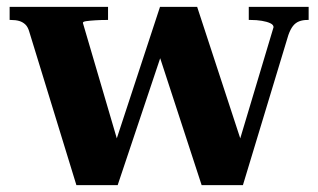

<svg xmlns="http://www.w3.org/2000/svg" viewBox="-20 -538 925 558"><path d="M455 -397 436 -398 566 0H686L818 -436Q824 -453 831.5 -462.5Q839 -472 849.5 -476Q860 -480 873 -480H877V-518H703V-480H709Q726 -480 741 -477.5Q756 -475 765.5 -470.5Q775 -466 775 -459L666 -95L690 -100L553 -518H445L306 -95L330 -100L221 -471Q220 -475 230.5 -476.5Q241 -478 257 -479Q273 -480 289 -480H294V-518H8V-480H12Q26 -480 36 -477Q46 -474 53.5 -467Q61 -460 65 -446L202 0H322Z"/></svg>

Font: Roboto Serif 120pt Expanded SemiBold
Style: Regular
Weight: 600
Width: 7
Designer: Greg Gazdowicz
Foundry: Commercial Type
Version: Version 1.008